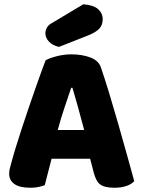

<svg xmlns="http://www.w3.org/2000/svg" viewBox="-20 -871 667 901"><path d="M194 -588Q211 -598 245.5 -607Q280 -616 315 -616Q365 -616 403.5 -601.5Q442 -587 453 -556Q471 -504 492 -435Q513 -366 534 -292.5Q555 -219 575 -147.5Q595 -76 610 -21Q598 -7 574 1.5Q550 10 517 10Q493 10 476.5 6Q460 2 449.5 -6Q439 -14 432.5 -27Q426 -40 421 -57L403 -126H222Q214 -96 206 -64Q198 -32 190 -2Q176 3 160.5 6.5Q145 10 123 10Q72 10 47.5 -7.5Q23 -25 23 -56Q23 -70 27 -84Q31 -98 36 -117Q43 -144 55.5 -184Q68 -224 83 -270.5Q98 -317 115 -366Q132 -415 147 -458.5Q162 -502 174.5 -536Q187 -570 194 -588ZM314 -459Q300 -417 282.5 -365.5Q265 -314 251 -261H375Q361 -315 346.5 -366.5Q332 -418 320 -459ZM371 -851Q420 -847 441 -827.5Q462 -808 462 -782Q462 -753 445.5 -736Q429 -719 394 -705L257 -651Q228 -657 210.5 -675Q193 -693 193 -715Q193 -729 200.5 -742Q208 -755 224 -763Z"/></svg>

Font: Baloo Tammudu
Style: Regular
Weight: 400
Designer: Omkar Shende and Ek Type
Foundry: Ek Type
Version: Version 1.007;PS 1.000;hotconv 1.0.88;makeotf.lib2.5.647800